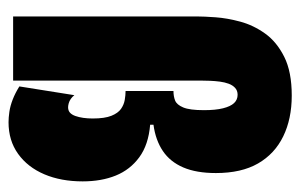

<svg xmlns="http://www.w3.org/2000/svg" viewBox="-150 -560 720 461"><g transform="rotate(90 210.5 -329.0)"><path d="M273 11Q262 11 248 9Q234 7 218.5 1Q203 -5 187 -15L208 -147Q212 -142 217 -138.5Q222 -135 227.5 -133.5Q233 -132 237 -132Q245 -132 250 -136.5Q255 -141 258 -149.5Q261 -158 262.5 -168.5Q264 -179 264 -191Q264 -220 257.5 -236Q251 -252 241 -259Q231 -266 219.5 -268Q208 -270 198 -270V-385Q211 -385 221 -389Q231 -393 237.5 -408.5Q244 -424 244 -458Q244 -486 239.5 -504Q235 -522 227 -530.5Q219 -539 207 -539Q197 -539 190.5 -533Q184 -527 180.5 -517.5Q177 -508 175.5 -496.5Q174 -485 173.5 -473Q173 -461 173 -451V0H19V-442Q19 -458 21 -486Q23 -514 31.5 -545.5Q40 -577 60 -605Q80 -633 116 -651Q152 -669 209 -669Q265 -669 307 -648.5Q349 -628 372 -588Q395 -548 395 -487Q395 -440 381.5 -408.5Q368 -377 342 -359.5Q316 -342 279 -337V-329Q327 -325 357 -303Q387 -281 401 -246.5Q415 -212 415 -167Q415 -115 398 -75Q381 -35 349 -12Q317 11 273 11Z"/></g></svg>

Font: Bricolage Grotesque 96pt ExtraBold Condensed
Style: Regular
Weight: 800
Width: 3
Version: Version 1.001;gftools[0.9.33.dev8+g029e19f]